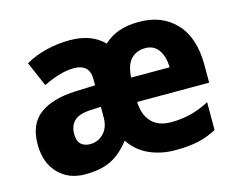

<svg xmlns="http://www.w3.org/2000/svg" viewBox="-84 -685 1016 819"><g transform="rotate(-15 424.0 -275.0)"><path d="M588 -559Q689 -559 749.5 -494.5Q810 -430 810 -309V-231H492Q494 -174 524 -142Q554 -110 611 -110Q654 -110 695.5 -120Q737 -130 780 -153V-30Q741 -9 699 0.5Q657 10 597 10Q535 10 483 -13Q431 -36 398 -85Q371 -51 343.5 -30.5Q316 -10 281.5 0Q247 10 198 10Q126 10 80.5 -37.5Q35 -85 35 -166Q35 -255 91 -297Q147 -339 253 -343L337 -346V-373Q337 -408 319 -424Q301 -440 269 -440Q237 -440 203 -430Q169 -420 132 -402L85 -511Q127 -535 177.5 -547.5Q228 -560 281 -560Q378 -560 431 -505Q460 -532 497.5 -545.5Q535 -559 588 -559ZM584 -444Q546 -444 521.5 -419Q497 -394 494 -338H664Q663 -386 642.5 -415Q622 -444 584 -444ZM294 -249Q241 -247 219 -226Q197 -205 197 -168Q197 -137 212 -123Q227 -109 253 -109Q288 -109 312.5 -134.5Q337 -160 337 -204V-251Z"/></g></svg>

Font: Noto Sans Gurmukhi SemiCondensed ExtraBold
Style: Regular
Weight: 800
Width: 4
Designer: Jelle Bosma - Monotype Design Team
Foundry: Monotype Imaging Inc.
Version: Version 2.004; ttfautohint (v1.8.4.7-5d5b)